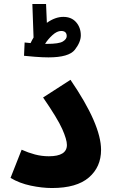

<svg xmlns="http://www.w3.org/2000/svg" viewBox="-20 -941 575 967"><path d="M33 -45Q78 -18 135 -6Q192 6 242 6Q366 6 427.5 -47Q489 -100 489 -186Q489 -314 335 -539L197 -450Q270 -344 293.5 -291Q317 -238 317 -211Q317 -154 226 -154Q190 -154 156 -163Q122 -172 89 -187ZM387 -763Q387 -802 363.5 -829Q340 -856 299 -856Q258 -856 216 -826L212 -921H143L149 -752Q141 -739 134 -724Q117 -725 104 -727L101 -660Q117 -658 156.5 -655Q196 -652 224 -652Q327 -652 357 -690.5Q387 -729 387 -763ZM288 -785Q316 -785 316 -759Q316 -744 296.5 -732Q277 -720 216 -720Q211 -720 207 -720Q221 -743 244 -764Q267 -785 288 -785Z"/></svg>

Font: Noto Sans Arabic Extra
Style: Regular
Weight: 800
Designer: Nadine Chahine - Monotype Design Team
Foundry: Monotype Imaging Inc.
Version: Version 1.902